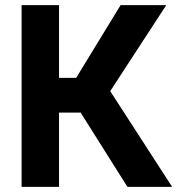

<svg xmlns="http://www.w3.org/2000/svg" viewBox="-20 -731 693 751"><path d="M64.5 0ZM295.4 -290.5H210.9V0H64.5V-710.9H210.9V-426.3H277.8L451.7 -710.9H630.4L411.1 -374.5L653.3 0H478.5Z"/></svg>

Font: Roboto-o
Style: o-Bold
Weight: 700
Designer: Google
Version: Version 2.134; 2016; ttfautohint (v1.6)